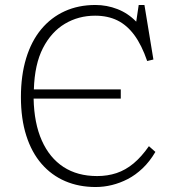

<svg xmlns="http://www.w3.org/2000/svg" viewBox="-20 -737 688 771"><path d="M364 14Q297 14 242 -9.5Q187 -33 147 -79Q107 -125 85.5 -192.5Q64 -260 64 -347Q64 -434 85 -503Q106 -572 145.5 -619.5Q185 -667 240 -692Q295 -717 363 -717Q409 -717 451.5 -700.5Q494 -684 527 -650L537 -717H560L596 -498L571 -492Q549 -556 519.5 -596Q490 -636 451.5 -655Q413 -674 362 -674Q295 -674 240.5 -641.5Q186 -609 152.5 -544Q119 -479 116 -378H465V-341H115Q117 -242 148 -172.5Q179 -103 235 -66.5Q291 -30 370 -30Q412 -30 448 -42Q484 -54 516 -80.5Q548 -107 578 -150L604 -127Q581 -88 552.5 -61Q524 -34 493 -18Q462 -2 429.5 6Q397 14 364 14Z"/></svg>

Font: Literata 18pt ExtraLight
Style: Regular
Weight: 250
Designer: Latin by Veronika Burian and Jose Scaglione. Greek by Irene Vlachou. Cyrillic by Vera Evstafieva.
Foundry: TypeTogether
Version: Version 3.103;gftools[0.9.29]